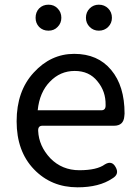

<svg xmlns="http://www.w3.org/2000/svg" viewBox="-20 -787 594 820"><path d="M311 13Q199 13 125 -64Q51 -141 51 -269Q51 -398 124 -477Q197 -557 297 -557Q398 -557 455 -488Q512 -420 512 -302L511 -291Q508 -250 467 -250H161Q142 -250 143 -228Q146 -163 195 -111Q245 -60 319 -60Q394 -60 428 -85Q458 -103 474 -73Q491 -43 460 -25Q404 13 311 13ZM141 -316H413Q432 -316 431 -339Q432 -397 396 -440Q361 -484 299 -484Q237 -484 193 -438Q149 -393 141 -316ZM147 -672Q132 -688 132 -711Q132 -735 147 -751Q163 -767 187 -767Q211 -767 226 -751Q242 -735 242 -711Q242 -688 226 -672Q211 -656 187 -656Q163 -656 147 -672ZM402 -656Q379 -656 363 -672Q347 -688 347 -711Q347 -735 363 -751Q379 -767 402 -767Q426 -767 442 -751Q458 -735 458 -711Q458 -688 442 -672Q426 -656 402 -656Z"/></svg>

Font: Swei Gothic CJK TC Regular
Style: Regular
Weight: 400
Version: Version 2.129